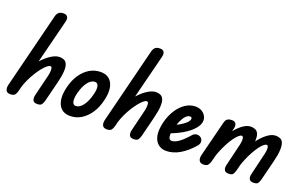

<svg xmlns="http://www.w3.org/2000/svg" viewBox="-87 -1172 2503 1573"><g transform="rotate(20 1164.0 -386.0)"><path d="M297 0Q266 0 258.5 -18.5Q251 -37 257 -63L299 -235Q305 -256 307.5 -277.5Q310 -299 307.5 -314Q305 -329 293 -329Q282 -329 264.5 -314.5Q247 -300 227.5 -275.5Q208 -251 188.5 -219.5Q169 -188 153 -153.5Q137 -119 127 -86L134 -255Q161 -303 197 -341Q233 -379 270.5 -402Q308 -425 340 -425Q362 -425 379 -417Q396 -409 405 -388Q414 -367 412 -326Q410 -285 393 -218L351 -50Q345 -28 335.5 -14Q326 0 297 0ZM62 0Q33 0 24 -19Q15 -38 22 -67L187 -727Q195 -752 209 -762Q223 -772 248 -772Q273 -772 282.5 -756.5Q292 -741 285 -713L118 -50Q113 -28 102 -14Q91 0 62 0Z M583 0Q511 0 482.5 -58Q454 -116 479 -215Q495 -279 527 -326Q559 -373 603 -399Q647 -425 698 -425Q770 -425 798.5 -368.5Q827 -312 803 -215Q787 -149 754.5 -101Q722 -53 678 -26.5Q634 0 583 0ZM599 -93Q632 -93 661 -131.5Q690 -170 706 -235Q718 -282 711 -307.5Q704 -333 681 -333Q648 -333 619.5 -295.5Q591 -258 575 -195Q563 -146 569.5 -119.5Q576 -93 599 -93Z M1138 0Q1107 0 1099.5 -18.5Q1092 -37 1098 -63L1140 -235Q1146 -256 1148.5 -277.5Q1151 -299 1148.5 -314Q1146 -329 1134 -329Q1123 -329 1105.5 -314.5Q1088 -300 1068.5 -275.5Q1049 -251 1029.5 -219.5Q1010 -188 994 -153.5Q978 -119 968 -86L975 -255Q1002 -303 1038 -341Q1074 -379 1111.5 -402Q1149 -425 1181 -425Q1203 -425 1220 -417Q1237 -409 1246 -388Q1255 -367 1253 -326Q1251 -285 1234 -218L1192 -50Q1186 -28 1176.5 -14Q1167 0 1138 0ZM903 0Q874 0 865 -19Q856 -38 863 -67L1028 -727Q1036 -752 1050 -762Q1064 -772 1089 -772Q1114 -772 1123.5 -756.5Q1133 -741 1126 -713L959 -50Q954 -28 943 -14Q932 0 903 0Z M1419 0Q1379 0 1350 -23.5Q1321 -47 1311.5 -93.5Q1302 -140 1319 -211Q1335 -275 1366 -323Q1397 -371 1438 -398Q1479 -425 1525 -425Q1569 -425 1596.5 -399Q1624 -373 1624 -338Q1624 -303 1591 -264.5Q1558 -226 1499 -192Q1440 -158 1361 -133L1374 -212Q1411 -221 1445.5 -239.5Q1480 -258 1503 -279.5Q1526 -301 1526 -320Q1526 -326 1522 -329.5Q1518 -333 1511 -333Q1490 -333 1471.5 -312.5Q1453 -292 1439 -259.5Q1425 -227 1415 -190Q1404 -145 1408.5 -119Q1413 -93 1436 -93Q1462 -93 1497.5 -118.5Q1533 -144 1577 -195Q1590 -210 1610.5 -212.5Q1631 -215 1648 -202Q1662 -191 1664.5 -171.5Q1667 -152 1652 -133Q1595 -67 1536.5 -33.5Q1478 0 1419 0Z M1965 0Q1935 0 1927 -18.5Q1919 -37 1926 -63L1967 -235Q1973 -256 1976 -277.5Q1979 -299 1976 -314Q1973 -329 1961 -329Q1950 -329 1934 -314.5Q1918 -300 1900.5 -275.5Q1883 -251 1866 -219.5Q1849 -188 1834.5 -153.5Q1820 -119 1810 -86L1817 -255Q1845 -303 1877 -341Q1909 -379 1942.5 -402Q1976 -425 2008 -425Q2030 -425 2047 -417Q2064 -409 2073 -388Q2082 -367 2080 -326Q2078 -285 2061 -218L2019 -50Q2013 -28 2004 -14Q1995 0 1965 0ZM1745 0Q1717 0 1707.5 -19Q1698 -38 1705 -67L1783 -376Q1789 -402 1803.5 -412Q1818 -422 1843 -422Q1868 -422 1877.5 -406Q1887 -390 1880 -362L1802 -50Q1796 -28 1785 -14Q1774 0 1745 0ZM2182 0Q2152 0 2144 -18.5Q2136 -37 2143 -63L2184 -235Q2190 -256 2193 -277.5Q2196 -299 2193 -314Q2190 -329 2179 -329Q2167 -329 2151 -314.5Q2135 -300 2117.5 -275.5Q2100 -251 2083 -219.5Q2066 -188 2051.5 -153.5Q2037 -119 2027 -86L2034 -255Q2062 -303 2094 -341Q2126 -379 2159.5 -402Q2193 -425 2225 -425Q2247 -425 2264 -417Q2281 -409 2289.5 -388Q2298 -367 2296.5 -326Q2295 -285 2278 -218L2236 -50Q2230 -28 2221 -14Q2212 0 2182 0Z"/></g></svg>

Font: Edu TAS Beginner SemiBold
Style: Regular
Weight: 600
Version: Version 1.003